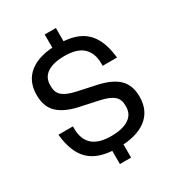

<svg xmlns="http://www.w3.org/2000/svg" viewBox="-205 -905 1025 1120"><g transform="rotate(-30 308.0 -345.0)"><path d="M309.6 4.6Q227 4.6 171.6 -19.8Q116.2 -44.2 85.4 -97.2Q54.6 -150.2 45.8 -235.4H143.6V-219.2Q143.6 -149.2 184.2 -111.7Q224.8 -74.2 309.6 -74.2Q385.8 -74.2 427.7 -101.4Q469.6 -128.6 469.6 -179.6V-190.4Q469.6 -229.4 444.2 -251.8Q418.8 -274.2 359.2 -287.8L221.2 -317.6Q133.4 -338.8 92.5 -381.4Q51.6 -424 51.6 -498.2Q51.6 -593.8 117.6 -644.2Q183.6 -694.6 305.8 -694.6Q387.4 -694.6 442.1 -670.2Q496.8 -645.8 527.4 -592.8Q558 -539.8 567.2 -454.6H470.4V-470.2Q470.4 -540.2 430.4 -578Q390.4 -615.8 305.8 -615.8Q231.2 -615.8 190 -589.1Q148.8 -562.4 148.8 -510.4V-499.6Q148.8 -460.8 174 -438.2Q199.2 -415.6 257.2 -402.2L395.2 -372.4Q484.2 -351.6 525.7 -309Q567.2 -266.4 567.2 -191.2Q567.2 -96.6 500.5 -46Q433.8 4.6 309.6 4.6ZM271 92V-24H346.4V92ZM269 -658V-782H344.4V-658Z"/></g></svg>

Font: Mozilla Headline ExtraLight
Style: Regular
Weight: 200
Designer: Studio DRAMA
Foundry: Studio DRAMA
Version: Version 1.000